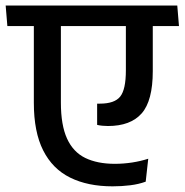

<svg xmlns="http://www.w3.org/2000/svg" viewBox="-41 -654 652 678"><path d="M-15 -562H591L585 -634.5H-21ZM174 -292V-586.5H78.5V-291Q78.5 -188 111.5 -122.8Q144.5 -57.5 206.8 -26.8Q269 4 356.5 4Q389.5 4 419.2 0.2Q449 -3.5 473.5 -12.5L482.5 -93.5Q456.5 -85 425.8 -80.2Q395 -75.5 364.5 -75.5Q303 -75.5 260.2 -96.2Q217.5 -117 195.8 -164.5Q174 -212 174 -292ZM498.5 -403V-584.5L403.5 -584V-405.5Q403.5 -338 383.5 -313Q363.5 -288 311.5 -288Q310 -288 306.8 -288Q303.5 -288 302 -288V-213Q310 -211 320.2 -210Q330.5 -209 340 -209Q420 -209 459.2 -253.5Q498.5 -298 498.5 -403Z"/></svg>

Font: Anek Devanagari Medium Medium
Style: Regular
Weight: 500
Version: Version 1.003